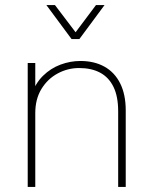

<svg xmlns="http://www.w3.org/2000/svg" viewBox="-20 -742 604 762"><path d="M90 0V-492H120V-368L105 -365Q120 -411 150.5 -441Q181 -471 220 -485.5Q259 -500 299 -500Q354 -500 394.5 -477.5Q435 -455 457 -411Q479 -367 479 -304V0H449V-300Q449 -359 430.5 -397Q412 -435 377.5 -453.5Q343 -472 294 -472Q249 -472 209 -450.5Q169 -429 144.5 -389Q120 -349 120 -293V0ZM164 -722H198L280 -614L361 -722H395L295 -587H264Z"/></svg>

Font: Fustat ExtraLight
Style: Regular
Weight: 250
Designer: Mohamed Gaber, Khaled Hosny, Laura Garcia Mut
Foundry: Kief Type Foundry, Alif Type Foundry, Hard Type Foundry
Version: Version 1.007